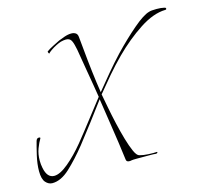

<svg xmlns="http://www.w3.org/2000/svg" viewBox="-95 -628 795 731"><g transform="rotate(-15 302.0 -262.0)"><path d="M26 7Q11 7 -0.5 -6Q-12 -19 -12 -50Q-12 -78 -4.5 -110.5Q3 -143 9 -164Q12 -174 20 -174Q28 -174 25 -169Q17 -156 9 -135Q1 -114 1 -88Q1 -74 4 -59Q12 -18 40 -18Q63 -18 96 -45.5Q129 -73 162 -113Q192 -150 221.5 -188.5Q251 -227 281 -265Q278 -283 273 -314Q268 -345 262 -378.5Q256 -412 252 -438Q248 -464 246 -470Q242 -490 236 -499Q230 -508 216 -508Q208 -508 196 -505Q189 -503 177 -497Q165 -491 155 -484Q145 -477 142 -473Q141 -472 139 -476.5Q137 -481 138 -482Q147 -489 165 -498Q183 -507 191 -511Q198 -514 213.5 -519.5Q229 -525 242 -525Q252 -525 259 -520.5Q266 -516 267 -505Q269 -488 272.5 -449Q276 -410 281.5 -364Q287 -318 293 -280Q319 -312 345 -343Q371 -374 399 -404Q444 -451 485.5 -486.5Q527 -522 550 -528Q558 -531 580 -531Q598 -531 610 -528Q616 -527 616 -523Q616 -519 611 -519Q564 -518 509 -482Q454 -446 403 -395Q374 -366 347 -334.5Q320 -303 294 -271Q298 -250 304 -218Q310 -186 318 -151Q326 -116 335 -85Q344 -54 353.5 -33Q363 -12 373 -10Q387 -6 407.5 -5Q428 -4 440 -5Q442 -5 442 -4Q442 1 434 1Q427 0 415 0Q403 0 391 0Q375 0 359.5 0Q344 0 339 1Q336 2 330 2Q319 2 318 -8Q315 -33 309 -75.5Q303 -118 295.5 -166Q288 -214 282 -255Q254 -217 225 -179Q196 -141 167 -104Q130 -58 95 -25.5Q60 7 26 7Z"/></g></svg>

Font: Explora
Style: Regular
Weight: 400
Designer: Robert E. Leuschke
Foundry: Robert E. Leuschke
Version: Version 1.010